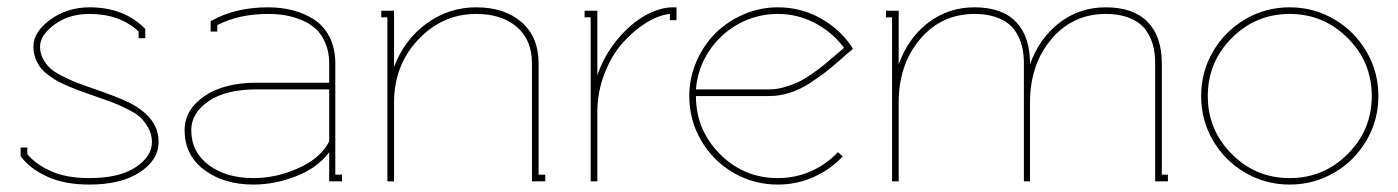

<svg xmlns="http://www.w3.org/2000/svg" viewBox="-20 -493 3802 522"><path d="M223.1 -473.1Q315.9 -473.1 372.1 -417L375 -414.1V-389.2H356.9V-407.2Q306.2 -455.1 223.1 -455.1Q167.5 -455.1 128.2 -426.3Q88.9 -397.5 88.9 -366.2Q88.9 -348.6 96.7 -333.7Q104.5 -318.8 115.2 -308.6Q126 -298.3 145.8 -288.1Q165.5 -277.8 181.4 -271.2Q197.3 -264.6 223.1 -255.9Q303.7 -228 330.6 -214.4Q402.8 -177.7 410.2 -121.6Q411.1 -114.3 411.1 -106.9Q411.1 -58.1 360.1 -24.7Q309.1 8.8 223.1 8.8Q155.8 8.8 109.1 -12.5Q62.5 -33.7 38.1 -65.9L36.1 -68.8V-91.8H54.2V-74.2Q76.7 -46.4 118.7 -27.6Q160.6 -8.8 223.1 -8.8Q303.7 -8.8 348.4 -38.1Q393.1 -67.4 393.1 -106.9Q393.1 -127.9 383.1 -145.5Q373 -163.1 361.3 -174.1Q349.6 -185.1 323.5 -197.8Q297.4 -210.4 282.7 -215.8Q268.1 -221.2 234.4 -232.9Q227.1 -235.4 223.1 -236.8Q203.1 -243.7 189.7 -248.8Q176.3 -253.9 158.9 -261.5Q141.6 -269 130.1 -276.1Q118.7 -283.2 106.4 -293Q94.2 -302.7 87.2 -313.2Q80.1 -323.7 75.4 -337.4Q70.8 -351.1 70.8 -366.2Q70.8 -406.2 116.9 -439.7Q163.1 -473.1 223.1 -473.1Z M875 -108.9V-250H677.7Q593.8 -250 546.9 -217.8Q500 -185.5 500 -139.2Q500 -79.6 547.6 -44.2Q595.2 -8.8 668.9 -8.8Q731.9 -8.8 792.5 -36.4Q853 -64 875 -108.9ZM552.7 -430.2V-436L557.6 -438Q621.6 -473.1 709 -473.1Q745.1 -473.1 776.6 -464.8Q808.1 -456.5 834.5 -439.5Q860.8 -422.4 876.2 -391.8Q891.6 -361.3 891.6 -320.8V-18.1H909.7V0H875V-79.1Q843.3 -36.6 785.2 -13.9Q727.1 8.8 668.9 8.8Q588.9 8.8 535.4 -31Q481.9 -70.8 481.9 -139.2Q481.9 -194.3 535.2 -231.2Q588.4 -268.1 677.7 -268.1H875V-320.8Q875 -351.6 864.7 -375.7Q854.5 -399.9 838.4 -414.6Q822.3 -429.2 799.8 -438.5Q777.3 -447.8 755.4 -451.4Q733.4 -455.1 709 -455.1Q629.9 -455.1 570.8 -424.8V-407.2H552.7Z M1274.4 -473.1Q1352.1 -473.1 1398.2 -432.6Q1444.3 -392.1 1444.3 -320.8V-18.1H1462.4V0H1426.3V-320.8Q1426.3 -384.3 1385.3 -419.7Q1344.2 -455.1 1274.4 -455.1Q1183.1 -455.1 1117.2 -385.5Q1051.3 -315.9 1051.3 -213.9V0H1033.2V-445.8H1016.6V-463.9H1051.3V-311Q1079.1 -384.8 1139.6 -429Q1200.2 -473.1 1274.4 -473.1Z M1810.1 -473.1H1819.3V-438H1801.3V-455.1Q1771 -452.1 1737.1 -431.2Q1703.1 -410.2 1673.1 -376.7Q1643.1 -343.3 1623.5 -293Q1604 -242.7 1604 -188V0H1585.9V-445.8H1569.3V-463.9H1604V-288.1Q1622.6 -342.8 1658.7 -386Q1694.8 -429.2 1734.6 -451.2Q1774.4 -473.1 1810.1 -473.1Z M1854 -231.9Q1854 -280.8 1873.3 -325.4Q1892.6 -370.1 1924.8 -402.3Q1957 -434.6 2001.7 -453.9Q2046.4 -473.1 2094.7 -473.1Q2155.8 -473.1 2208.5 -444.6Q2261.2 -416 2294.9 -367.2L2298.8 -359.9L2293 -355Q2286.1 -349.6 2262.9 -329.1Q2239.7 -308.6 2222.4 -295.4Q2205.1 -282.2 2179.4 -265.6Q2153.8 -249 2126.5 -240.5Q2099.1 -231.9 2071.8 -231.9H1872.1Q1872.1 -139.6 1937.3 -74.2Q2002.4 -8.8 2094.7 -8.8Q2142.1 -8.8 2184.3 -27.3Q2226.6 -45.9 2257.8 -79.1L2271 -67.9Q2237.3 -31.7 2191.7 -11.5Q2146 8.8 2094.7 8.8Q2029.3 8.8 1973.9 -23.4Q1918.5 -55.7 1886.2 -111.1Q1854 -166.5 1854 -231.9ZM1872.1 -250H2071.8Q2091.8 -250 2112.8 -256.1Q2133.8 -262.2 2149.9 -269.8Q2166 -277.3 2186.8 -291.7Q2207.5 -306.2 2218.5 -315.2Q2229.5 -324.2 2249 -341.1Q2268.6 -357.9 2274.9 -362.8Q2243.2 -405.3 2196 -430.2Q2148.9 -455.1 2094.7 -455.1Q2037.6 -455.1 1988 -428Q1938.5 -400.9 1907.5 -353.8Q1876.5 -306.6 1872.1 -250Z M2629.4 -473.1Q2704.1 -473.1 2742.2 -433.6Q2780.3 -394 2780.3 -320.8V-317.9Q2805.7 -389.2 2860.4 -431.2Q2915 -473.1 2986.3 -473.1Q3061 -473.1 3099.9 -433.6Q3138.7 -394 3138.7 -320.8V-18.1H3155.3V0H3120.6V-320.8Q3120.6 -342.3 3116.9 -360.8Q3113.3 -379.4 3104 -397.2Q3094.7 -415 3079.8 -427.5Q3064.9 -439.9 3041.3 -447.5Q3017.6 -455.1 2986.3 -455.1Q2896.5 -455.1 2838.4 -386.5Q2780.3 -317.9 2780.3 -213.9V0H2763.7V-320.8Q2763.7 -342.3 2760 -360.8Q2756.3 -379.4 2747.1 -397.2Q2737.8 -415 2722.9 -427.5Q2708 -439.9 2684.3 -447.5Q2660.6 -455.1 2629.4 -455.1Q2539.6 -455.1 2481.4 -386.5Q2423.3 -317.9 2423.3 -213.9V0H2405.3V-445.8H2388.7V-463.9H2423.3V-317.9Q2448.7 -389.2 2503.4 -431.2Q2558.1 -473.1 2629.4 -473.1Z M3328.9 -389.6Q3263.7 -324.2 3263.7 -231.9Q3263.7 -139.6 3328.9 -74.2Q3394 -8.8 3486.3 -8.8Q3578.6 -8.8 3644 -74.2Q3709.5 -139.6 3709.5 -231.9Q3709.5 -324.2 3644 -389.6Q3578.6 -455.1 3486.3 -455.1Q3394 -455.1 3328.9 -389.6ZM3365.5 -440.7Q3420.9 -473.1 3486.3 -473.1Q3551.8 -473.1 3607.2 -440.7Q3662.6 -408.2 3695.1 -352.8Q3727.5 -297.4 3727.5 -231.9Q3727.5 -166.5 3695.1 -111.1Q3662.6 -55.7 3607.2 -23.4Q3551.8 8.8 3486.3 8.8Q3420.9 8.8 3365.5 -23.4Q3310.1 -55.7 3277.8 -111.1Q3245.6 -166.5 3245.6 -231.9Q3245.6 -297.4 3277.8 -352.8Q3310.1 -408.2 3365.5 -440.7Z"/></svg>

Font: Rawengulk
Style: Light
Weight: 300
Version: Version 0.92